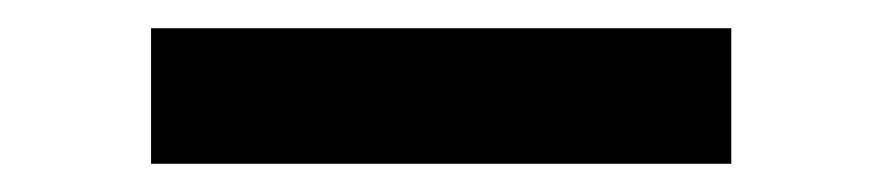

<svg xmlns="http://www.w3.org/2000/svg" viewBox="-20 -370 625 136"><path d="M87 -350V-254H498V-350Z"/></svg>

Font: Malmofest Medium
Style: Regular
Weight: 500
Designer: Jonny Pinhorn (Poppins), Kolossal
Version: Version 1.004;Glyphs 3.1.2 (3151)